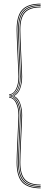

<svg xmlns="http://www.w3.org/2000/svg" viewBox="-20 -820 270 1040"><path d="M200 192Q134.8 192 106.4 161.1Q78 130.2 78 59Q78 45.2 79 17.4Q80 -10.5 81.5 -44.2Q83 -78 84.5 -110.2Q86 -142.5 87 -165.8Q88 -189 88 -195Q88 -239 72.4 -268Q56.8 -297 33 -298H30V-302H33Q55.8 -302.8 71.9 -330.1Q88 -357.5 88 -405Q88 -411 87 -434.2Q86 -457.5 84.5 -489.8Q83 -522 81.5 -555.8Q80 -589.5 79 -617.4Q78 -645.2 78 -659Q78 -730.2 106.4 -761.1Q134.8 -792 200 -792V-788Q136.8 -788 109.4 -758.1Q82 -728.2 82 -659Q82 -645.2 83 -617.4Q84 -589.5 85.5 -555.8Q87 -522 88.5 -489.8Q90 -457.5 91 -434.2Q92 -411 92 -405Q92 -378 86 -356.1Q80 -334.2 69.2 -320Q58.5 -305.8 43.8 -301V-299Q58.5 -294.2 69.2 -280Q80 -265.8 86 -244Q92 -222.2 92 -195Q92 -189 91 -165.8Q90 -142.5 88.5 -110.2Q87 -78 85.5 -44.2Q84 -10.5 83 17.4Q82 45.2 82 59Q82 128.2 109.4 158.1Q136.8 188 200 188ZM200 200Q130.5 200 100.2 167.2Q70 134.5 70 59Q70 45.2 71 17.4Q72 -10.5 73.5 -44.4Q75 -78.2 76.5 -110.4Q78 -142.5 79 -165.8Q80 -189 80 -195Q80 -235.5 66.6 -262.4Q53.2 -289.2 33 -290H30V-294H33Q56 -292 70 -264.4Q84 -236.8 84 -195Q84 -189 83 -165.8Q82 -142.5 80.5 -110.4Q79 -78.2 77.5 -44.4Q76 -10.5 75 17.4Q74 45.2 74 59Q74 132.2 103.2 164.1Q132.5 196 200 196ZM200 184Q139 184 112.5 155Q86 126 86 59Q86 45.2 87 17.5Q88 -10.2 89.5 -44Q91 -77.8 92.5 -110Q94 -142.2 95 -165.5Q96 -188.8 96 -195Q96 -233 85.1 -260.6Q74.2 -288.2 51.8 -299V-301Q74.2 -312 85.1 -339.5Q96 -367 96 -405Q96 -411.2 95 -434.5Q94 -457.8 92.5 -490Q91 -522.2 89.5 -556Q88 -589.8 87 -617.5Q86 -645.2 86 -659Q86 -726 112.5 -755Q139 -784 200 -784V-780Q141.2 -780 115.6 -752Q90 -724 90 -659Q90 -645.2 91 -617.5Q92 -589.8 93.5 -556Q95 -522.2 96.5 -490Q98 -457.8 99 -434.5Q100 -411.2 100 -405Q100 -369.8 89.5 -340.9Q79 -312 57.5 -301V-299Q78.5 -289.5 89.2 -260.1Q100 -230.8 100 -195Q100 -188.8 99 -165.5Q98 -142.2 96.5 -110Q95 -77.8 93.5 -44Q92 -10.2 91 17.5Q90 45.2 90 59Q90 123.8 115.6 151.9Q141.2 180 200 180ZM30 -306V-310H33Q53.2 -310.8 66.6 -337.6Q80 -364.5 80 -405Q80 -411 79 -434.2Q78 -457.5 76.5 -489.6Q75 -521.8 73.5 -555.6Q72 -589.5 71 -617.4Q70 -645.2 70 -659Q70 -734.5 100.2 -767.2Q130.5 -800 200 -800V-796Q132.5 -796 103.2 -764.1Q74 -732.2 74 -659Q74 -645.2 75 -617.4Q76 -589.5 77.5 -555.6Q79 -521.8 80.5 -489.6Q82 -457.5 83 -434.2Q84 -411 84 -405Q84 -363.5 70 -335.8Q56 -308 33 -306Z"/></svg>

Font: Big Shoulders Inline Display SC Thin
Style: Regular
Weight: 100
Designer: Patric King
Foundry: XO Type Co
Version: Version 2.002